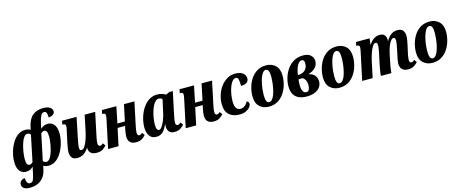

<svg xmlns="http://www.w3.org/2000/svg" viewBox="-49 -1579 6293 2623"><g transform="rotate(-15 3097.5 -267.5)"><path d="M134 235Q71 235 45 214Q19 193 19 163Q19 129 41.5 109.5Q64 90 95 90Q95 127 107.5 151Q120 175 149 175Q179 175 193 146Q207 117 218 64L239 -34Q223 -17 197 -3.5Q171 10 132 10Q82 10 47 -31.5Q12 -73 12 -165Q12 -207 22 -257.5Q32 -308 52.5 -358.5Q73 -409 104 -451.5Q135 -494 176.5 -520Q218 -546 271 -546Q315 -546 344 -527L349 -554Q373 -672 432 -721Q491 -770 581 -770Q652 -770 682 -746Q712 -722 712 -691Q712 -660 684 -643.5Q656 -627 625 -627Q625 -665 616.5 -689.5Q608 -714 581 -714Q555 -714 538 -685.5Q521 -657 506 -594L485 -502Q501 -519 527.5 -532.5Q554 -546 592 -546Q642 -546 677 -504.5Q712 -463 712 -371Q712 -330 702 -279.5Q692 -229 671.5 -178Q651 -127 620 -84.5Q589 -42 547.5 -16Q506 10 453 10Q411 10 382 -9L372 38Q357 111 320.5 154.5Q284 198 235 216.5Q186 235 134 235ZM204 -70Q230 -70 253 -93L330 -463Q321 -476 308.5 -481.5Q296 -487 284 -487Q260 -487 240 -463Q220 -439 205.5 -400.5Q191 -362 181 -318Q171 -274 166 -233.5Q161 -193 161 -167Q161 -110 173 -90Q185 -70 204 -70ZM440 -49Q465 -49 484.5 -73Q504 -97 518.5 -135.5Q533 -174 543 -217.5Q553 -261 558 -301.5Q563 -342 563 -370Q563 -427 550.5 -446.5Q538 -466 520 -466Q493 -466 471 -443L393 -73Q402 -59 415.5 -54Q429 -49 440 -49Z M861 10Q806 10 784 -22Q762 -54 762 -97Q762 -117 767 -149Q772 -181 781 -224L817 -391Q821 -410 823.5 -424.5Q826 -439 826 -451Q826 -483 793 -483H779L790 -536H995L935 -245Q926 -203 921 -171.5Q916 -140 916 -121Q916 -106 921 -93Q926 -80 943 -80Q967 -80 989.5 -112.5Q1012 -145 1031 -199Q1050 -253 1064 -318L1109 -536H1258L1189 -209Q1183 -182 1179 -157Q1175 -132 1175 -113Q1175 -94 1182 -82.5Q1189 -71 1204 -71Q1225 -71 1247 -94L1275 -57Q1255 -32 1223 -11Q1191 10 1138 10Q1080 10 1052.5 -15.5Q1025 -41 1025 -82Q1025 -83 1025 -85.5Q1025 -88 1025 -90H1023Q989 -38 949.5 -14Q910 10 861 10Z M1693 10Q1650 10 1625.5 -5Q1601 -20 1590.5 -44Q1580 -68 1580 -95Q1580 -116 1583 -140Q1586 -164 1591 -189L1603 -245H1497L1445 0H1297L1380 -391Q1384 -410 1386.5 -425Q1389 -440 1389 -451Q1389 -483 1356 -483H1342L1353 -536H1558L1510 -304H1616L1665 -536H1813L1744 -209Q1738 -182 1734 -157Q1730 -132 1730 -113Q1730 -94 1737 -82.5Q1744 -71 1759 -71Q1781 -71 1802 -94L1830 -57Q1810 -32 1778 -11Q1746 10 1693 10Z M1978 10Q1913 10 1882 -38Q1851 -86 1851 -158Q1851 -208 1863 -262Q1875 -316 1898.5 -366.5Q1922 -417 1956.5 -457.5Q1991 -498 2035.5 -522Q2080 -546 2133 -546Q2172 -546 2204.5 -535.5Q2237 -525 2256 -512L2306 -536H2356L2287 -209Q2281 -182 2277 -157Q2273 -132 2273 -113Q2273 -94 2280 -82.5Q2287 -71 2301 -71Q2323 -71 2345 -94L2373 -57Q2352 -32 2320 -11Q2288 10 2235 10Q2185 10 2161 -18.5Q2137 -47 2137 -94Q2137 -101 2137.5 -109Q2138 -117 2139 -126H2136Q2108 -60 2072.5 -25Q2037 10 1978 10ZM2037 -71Q2058 -71 2080.5 -103Q2103 -135 2122.5 -185Q2142 -235 2153 -288L2192 -464Q2181 -478 2167.5 -482.5Q2154 -487 2144 -487Q2116 -487 2093.5 -464Q2071 -441 2053.5 -403.5Q2036 -366 2024 -322Q2012 -278 2006 -234.5Q2000 -191 2000 -157Q2000 -109 2010.5 -90Q2021 -71 2037 -71Z M2791 10Q2748 10 2723.5 -5Q2699 -20 2688.5 -44Q2678 -68 2678 -95Q2678 -116 2681 -140Q2684 -164 2689 -189L2701 -245H2595L2543 0H2395L2478 -391Q2482 -410 2484.5 -425Q2487 -440 2487 -451Q2487 -483 2454 -483H2440L2451 -536H2656L2608 -304H2714L2763 -536H2911L2842 -209Q2836 -182 2832 -157Q2828 -132 2828 -113Q2828 -94 2835 -82.5Q2842 -71 2857 -71Q2879 -71 2900 -94L2928 -57Q2908 -32 2876 -11Q2844 10 2791 10Z M3154 10Q3064 10 3009.5 -39.5Q2955 -89 2955 -188Q2955 -257 2976 -321Q2997 -385 3035 -435.5Q3073 -486 3125 -516Q3177 -546 3238 -546Q3312 -546 3348.5 -515.5Q3385 -485 3385 -441Q3385 -407 3359.5 -385Q3334 -363 3275 -363Q3275 -422 3268 -454.5Q3261 -487 3232 -487Q3205 -487 3182.5 -459.5Q3160 -432 3143.5 -388Q3127 -344 3117.5 -291Q3108 -238 3108 -187Q3108 -62 3190 -62Q3220 -62 3247.5 -81.5Q3275 -101 3293 -138Q3324 -126 3324 -98Q3324 -77 3305 -51.5Q3286 -26 3248.5 -8Q3211 10 3154 10Z M3571 10Q3492 10 3440 -39Q3388 -88 3388 -184Q3388 -246 3405.5 -310Q3423 -374 3458.5 -427.5Q3494 -481 3548 -513.5Q3602 -546 3676 -546Q3755 -546 3807 -497Q3859 -448 3859 -350Q3859 -289 3841.5 -225.5Q3824 -162 3788.5 -108.5Q3753 -55 3699 -22.5Q3645 10 3571 10ZM3590 -49Q3614 -49 3633 -71.5Q3652 -94 3665.5 -130.5Q3679 -167 3688 -210.5Q3697 -254 3701.5 -296.5Q3706 -339 3706 -373Q3706 -432 3694.5 -459.5Q3683 -487 3657 -487Q3633 -487 3614.5 -464.5Q3596 -442 3582 -405Q3568 -368 3559 -324.5Q3550 -281 3545.5 -238.5Q3541 -196 3541 -162Q3541 -49 3590 -49Z M4108 10Q4005 10 3951.5 -40.5Q3898 -91 3898 -188Q3898 -247 3916.5 -309.5Q3935 -372 3972 -425.5Q4009 -479 4066 -512.5Q4123 -546 4200 -546Q4273 -546 4308 -511Q4343 -476 4343 -428Q4343 -374 4305.5 -335.5Q4268 -297 4203 -279Q4260 -269 4290.5 -233.5Q4321 -198 4321 -147Q4321 -76 4262.5 -33Q4204 10 4108 10ZM4164 -487Q4129 -487 4102 -438Q4075 -389 4063 -304H4070Q4102 -304 4132.5 -317.5Q4163 -331 4182.5 -360Q4202 -389 4202 -435Q4202 -487 4164 -487ZM4114 -49Q4143 -49 4155 -73Q4167 -97 4167 -137Q4167 -180 4149.5 -211Q4132 -242 4106 -249Q4087 -246 4056 -245Q4053 -218 4052 -199.5Q4051 -181 4051 -167Q4051 -111 4067.5 -80Q4084 -49 4114 -49Z M4568 10Q4489 10 4437 -39Q4385 -88 4385 -184Q4385 -246 4402.5 -310Q4420 -374 4455.5 -427.5Q4491 -481 4545 -513.5Q4599 -546 4673 -546Q4752 -546 4804 -497Q4856 -448 4856 -350Q4856 -289 4838.5 -225.5Q4821 -162 4785.5 -108.5Q4750 -55 4696 -22.5Q4642 10 4568 10ZM4587 -49Q4611 -49 4630 -71.5Q4649 -94 4662.5 -130.5Q4676 -167 4685 -210.5Q4694 -254 4698.5 -296.5Q4703 -339 4703 -373Q4703 -432 4691.5 -459.5Q4680 -487 4654 -487Q4630 -487 4611.5 -464.5Q4593 -442 4579 -405Q4565 -368 4556 -324.5Q4547 -281 4542.5 -238.5Q4538 -196 4538 -162Q4538 -49 4587 -49Z M5542 10Q5499 10 5474 -5Q5449 -20 5438.5 -44Q5428 -68 5428 -95Q5428 -116 5431.5 -140Q5435 -164 5441 -189L5462 -290Q5468 -319 5474.5 -354.5Q5481 -390 5481 -414Q5481 -430 5475.5 -443.5Q5470 -457 5455 -457Q5435 -457 5415 -430.5Q5395 -404 5378 -360Q5361 -316 5350 -262L5338 -205Q5326 -152 5317 -101Q5308 -50 5304 0H5155Q5159 -46 5168 -98Q5177 -150 5188 -197L5208 -290Q5216 -326 5221.5 -360Q5227 -394 5227 -415Q5227 -429 5222.5 -442.5Q5218 -456 5203 -456Q5179 -456 5157.5 -423Q5136 -390 5117.5 -335.5Q5099 -281 5085 -217L5039 0H4891L4974 -391Q4978 -412 4980.5 -426Q4983 -440 4983 -451Q4983 -483 4950 -483H4936L4947 -536H5139L5129 -447H5131Q5160 -494 5198 -520Q5236 -546 5284 -546Q5331 -546 5352 -519.5Q5373 -493 5373 -456Q5373 -448 5372 -435H5374Q5434 -546 5535 -546Q5591 -546 5613 -513.5Q5635 -481 5635 -439Q5635 -413 5629 -379Q5623 -345 5616 -312L5593 -209Q5587 -182 5583 -157Q5579 -132 5579 -113Q5579 -94 5586 -82.5Q5593 -71 5607 -71Q5629 -71 5651 -94L5678 -57Q5658 -32 5625 -11Q5592 10 5542 10Z M5884 10Q5805 10 5753 -39Q5701 -88 5701 -184Q5701 -246 5718.5 -310Q5736 -374 5771.5 -427.5Q5807 -481 5861 -513.5Q5915 -546 5989 -546Q6068 -546 6120 -497Q6172 -448 6172 -350Q6172 -289 6154.5 -225.5Q6137 -162 6101.5 -108.5Q6066 -55 6012 -22.5Q5958 10 5884 10ZM5903 -49Q5927 -49 5946 -71.5Q5965 -94 5978.5 -130.5Q5992 -167 6001 -210.5Q6010 -254 6014.5 -296.5Q6019 -339 6019 -373Q6019 -432 6007.5 -459.5Q5996 -487 5970 -487Q5946 -487 5927.5 -464.5Q5909 -442 5895 -405Q5881 -368 5872 -324.5Q5863 -281 5858.5 -238.5Q5854 -196 5854 -162Q5854 -49 5903 -49Z"/></g></svg>

Font: Noto Serif ExtraCondensed ExtraBold
Style: Italic
Weight: 800
Width: 2
Italic angle: -12°
Designer: Monotype Design Team
Foundry: Monotype Imaging Inc.
Version: Version 2.013